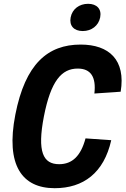

<svg xmlns="http://www.w3.org/2000/svg" viewBox="-20 -976 660 1008"><path d="M210.5 -365C247 -551.5 303.5 -616 388 -616C457 -616 485.5 -571.5 475.5 -485L613.5 -494.5C641 -661.5 552.5 -742 403.5 -742C230.5 -742 112.5 -640.5 60.5 -374C8.5 -108 96 12 267 12C417.5 12 525.5 -68 564 -240L429 -249.5C404.5 -158 360 -114 290.5 -114C206 -114 174.5 -179 210.5 -365ZM414.5 -813C460.5 -813 497.5 -841 506 -885C514.5 -928.5 488.5 -956 442.5 -956C396 -956 359.5 -928.5 351 -885C342.5 -841 368 -813 414.5 -813Z"/></svg>

Font: Monaspace Neon
Style: Bold Italic
Weight: 700
Italic angle: -11°
Designer: Riley Cran & the Lettermatic Team
Foundry: Lettermatic
Version: Version 1.200 (Monaspace Neon)